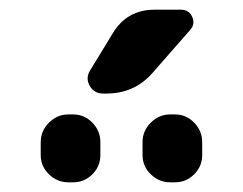

<svg xmlns="http://www.w3.org/2000/svg" viewBox="-20 -983 501 396"><path d="M294 -832Q257 -790 199 -790H193Q174 -790 165 -806Q156 -822 166 -838L213 -915Q242 -963 299 -963H353Q370 -963 376.5 -948Q383 -933 372 -921ZM331 -747H341Q364 -747 380.5 -730Q397 -713 397 -690V-663Q397 -640 380.5 -623.5Q364 -607 341 -607H331Q308 -607 291 -623.5Q274 -640 274 -663V-690Q274 -713 291 -730Q308 -747 331 -747ZM121 -607Q98 -607 81 -623.5Q64 -640 64 -663V-690Q64 -713 81 -730Q98 -747 121 -747H131Q154 -747 170.5 -730Q187 -713 187 -690V-663Q187 -640 170.5 -623.5Q154 -607 131 -607Z"/></svg>

Font: Rounded Mplus 1c Bold
Style: Bold
Weight: 700
Version: Version 1.059.20150529